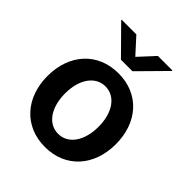

<svg xmlns="http://www.w3.org/2000/svg" viewBox="-215 -899 1039 1039"><g transform="rotate(45 304.0 -379.5)"><path d="M304 11C463 11 565 -106 565 -271C565 -437 463 -553 304 -553C145 -553 42 -437 42 -271C42 -106 145 11 304 11ZM111 -766 261 -614H349L499 -766V-770H388L305 -680L223 -770H111ZM176 -272C176 -380 228 -453 304 -453C380 -453 432 -380 432 -272C432 -164 381 -90 304 -90C227 -90 176 -164 176 -272Z"/></g></svg>

Font: Wafeq Semi Bold
Style: Regular
Weight: 600
Designer: Rasmus Andersson & Azza Alameddine
Foundry: Google & TypeTogether
Version: Version 3.000;January 28, 2025;FontCreator 15.0.0.3014 64-bi